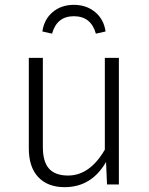

<svg xmlns="http://www.w3.org/2000/svg" viewBox="-20 -762 616 793"><path d="M471 0H422L418 -93Q358 11 247 11Q177 11 138 -30.5Q99 -72 99 -149V-523H157V-155Q157 -94 182.5 -65.5Q208 -37 261 -37Q351 -37 413 -144V-523H471ZM416 -632 376 -623Q356 -695 285 -695Q215 -695 195 -623L155 -632Q162 -682 197.5 -712Q233 -742 285 -742Q337 -742 373 -712Q409 -682 416 -632Z"/></svg>

Font: Fira Sans Light
Style: Regular
Weight: 300
Designer: bBox Type GmbH & Carrois Corporate GbR & Edenspiekermann AG
Foundry: bBox Type GmbH & Carrois Corporate GbR & Edenspiekermann AG
Version: Version 4.301